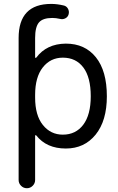

<svg xmlns="http://www.w3.org/2000/svg" viewBox="-20 -785 615 1001"><path d="M453.1 -283.2Q453.1 -381.8 414.6 -433.1Q376 -484.4 307.6 -484.4Q243.2 -484.4 203.1 -433.6Q163.1 -382.8 163.1 -290V-276.4Q163.1 -183.6 203.6 -133.3Q244.1 -83 307.6 -83Q375 -83 414.1 -134.8Q453.1 -186.5 453.1 -283.2ZM77.1 153.3V-586.9Q77.1 -764.6 247.1 -764.6Q277.3 -764.6 310.5 -756.8Q326.2 -753.9 334 -740.2Q341.8 -726.6 337.9 -710.9Q334 -696.3 320.8 -689.5Q307.6 -682.6 293 -686.5Q271.5 -691.4 252.9 -691.4Q203.1 -691.4 183.1 -668Q163.1 -644.5 163.1 -586.9V-486.3Q163.1 -484.4 165 -483.4Q167 -482.4 168.9 -484.4Q222.7 -556.6 323.2 -557.6Q422.9 -557.6 480 -486.3Q537.1 -415 537.1 -283.2Q537.1 -155.3 478.5 -83Q419.9 -10.7 323.2 -10.7Q222.7 -10.7 168.9 -79.1Q167 -81.1 165 -80.1Q163.1 -79.1 163.1 -77.1V153.3Q163.1 170.9 150.4 183.6Q137.7 196.3 120.1 196.3Q102.5 196.3 89.8 183.6Q77.1 170.9 77.1 153.3Z"/></svg>

Font: Gen Jyuu GothicX Regular
Style: Regular
Weight: 400
Designer: [Source Han Sans]
Ryoko NISHIZUKA  (kana & ideographs); Paul D. Hunt (Latin, Greek & Cyrillic); Wenlong ZHANG  (bopomofo
Version: Version 1.002.20150607